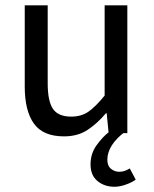

<svg xmlns="http://www.w3.org/2000/svg" viewBox="-20 -507 585 731"><path d="M223.6 12.2Q144 12.2 109.1 -36.4Q74.2 -85 74.2 -177.7V-486.8H161.6V-189.5Q161.6 -122.1 181.6 -92.5Q201.7 -63 251 -63Q290 -63 317.4 -82.3Q344.7 -101.6 378.4 -143.1V-486.8H464.8V0H393.6L386.2 -75.7H383.3Q349.6 -36.1 312.7 -12Q275.9 12.2 223.6 12.2ZM416 204.1Q377.9 204.1 351.3 182.4Q324.7 160.6 324.7 118.7Q324.7 77.6 348.1 45.4Q371.6 13.2 395.5 -4.9H455.6Q423.8 18.6 406.2 45.7Q388.7 72.8 388.7 101.1Q388.7 124.5 402.6 135.7Q416.5 147 434.1 147Q446.3 147 455.8 143.3Q465.3 139.6 474.1 134.3L496.6 176.8Q481.9 188 458.5 196Q435.1 204.1 416 204.1Z"/></svg>

Font: Varta Light Medium
Style: Regular
Weight: 500
Version: Version 1.004